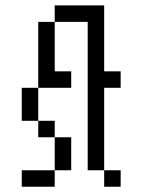

<svg xmlns="http://www.w3.org/2000/svg" viewBox="-20 -708 540 728"><path d="M437.5 0V-62.5H375V0ZM250 -375V-437.5H187.5V-625H125Q125 -625 125 -375H62.5Q62.5 -375 62.5 -250H125V-187.5H187.5Q187.5 -187.5 187.5 -62.5H62.5V0H187.5V-62.5H250Q250 -62.5 250 -187.5H187.5V-250H125Q125 -250 125 -375ZM437.5 -375V-437.5H375Q375 -437.5 375 -687.5H187.5V-625H312.5V-62.5H375V-375Z"/></svg>

Font: BFUnifontExMono
Style: Regular
Weight: 500
Version: Version 15.0.06